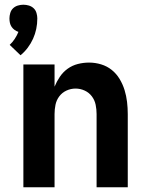

<svg xmlns="http://www.w3.org/2000/svg" viewBox="-20 -793 640 813"><path d="M79 0V-520H211V-426Q220 -448 233.5 -468Q247 -488 266.5 -502Q286 -516 309.5 -522Q333 -528 357 -528Q383 -528 408 -520.5Q433 -513 453 -497Q473 -481 486.5 -458.5Q500 -436 507.5 -411.5Q515 -387 518 -361.5Q521 -336 521 -310V0H389V-310Q389 -330 385 -349.5Q381 -369 369 -385Q357 -401 338.5 -409.5Q320 -418 300 -418Q280 -418 261.5 -409.5Q243 -401 231 -385Q219 -369 215 -349.5Q211 -330 211 -310V0ZM67 -559 21 -603Q33 -614 42.5 -628.5Q52 -643 58 -658Q49 -661 41.5 -666.5Q34 -672 29 -679.5Q24 -687 22 -696Q20 -705 20 -715Q20 -726 23.5 -738Q27 -750 35.5 -758Q44 -766 55.5 -769.5Q67 -773 79 -773Q91 -773 102.5 -769.5Q114 -766 122.5 -758Q131 -750 134.5 -738Q138 -726 138 -715Q138 -692 133.5 -670.5Q129 -649 120 -629Q111 -609 97.5 -591Q84 -573 67 -559Z"/></svg>

Font: Iosevka Extrabold Extended
Style: Regular
Weight: 800
Width: 7
Monospace: yes
Designer: Belleve Invis
Foundry: Belleve Invis
Version: Version 32.5.0; ttfautohint (v1.8.4)